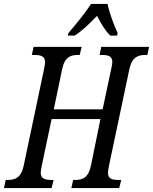

<svg xmlns="http://www.w3.org/2000/svg" viewBox="-37 -951 774 971"><path d="M309 -784 306 -771H341C380 -796 417 -833 454 -871C471 -836 496 -794 521 -771H555L558 -784C540 -822 516 -885 507 -931H423C395 -886 342 -822 309 -784ZM-17 0H224L234 -41H224C191 -41 169 -47 169 -78C169 -86 172 -101 174 -112L224 -349H471L423 -114C410 -50 378 -41 344 -41H333L324 0H566L576 -41H565C531 -41 509 -45 509 -78C509 -86 512 -101 514 -112L617 -600C630 -664 663 -673 698 -673H708L717 -714H475L467 -673H477C509 -673 531 -669 531 -636C531 -629 529 -616 526 -605L482 -398H235L277 -600C290 -664 322 -673 356 -673H366L376 -714H133L124 -673H135C168 -673 191 -668 191 -636C191 -629 189 -618 185 -598L83 -114C70 -50 37 -41 2 -41H-8Z"/></svg>

Font: Noto Serif ExtraCondensed
Style: Italic
Weight: 400
Width: 2
Italic angle: -12°
Designer: Monotype Design Team
Foundry: Monotype Imaging Inc.
Version: Version 2.014